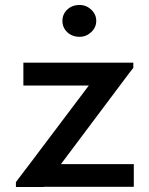

<svg xmlns="http://www.w3.org/2000/svg" viewBox="-20 -752 600 772"><path d="M300 -604Q327 -604 347 -623Q367 -642 367 -668Q367 -694 347 -713Q327 -732 300 -732Q270 -732 250.5 -713.5Q231 -695 231 -668Q231 -641 250.5 -622.5Q270 -604 300 -604ZM516 -479 504 -464 225 -92H518V-1H156V0H44V-20L98 -91L337 -408H74V-500H516Z"/></svg>

Font: Simpel Medium
Style: Regular
Weight: 500
Designer: Janko Jovanovic
Version: Version 1.048;PS 001.048;hotconv 1.0.88;makeotf.lib2.5.64775